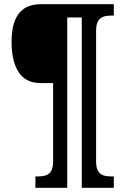

<svg xmlns="http://www.w3.org/2000/svg" viewBox="-20 -780 594 911"><path d="M148 111H299V-697H368V111H520V57H508C469 57 436 49 436 -14V-634C436 -697 469 -706 508 -706H520V-760H172C72 -760 35 -689 35 -582C35 -478 67 -386 170 -386H232V-14C232 49 199 57 159 57H148Z"/></svg>

Font: Noto Serif Condensed ExtraBold
Style: Regular
Weight: 800
Width: 3
Designer: Monotype Design Team
Foundry: Monotype Imaging Inc.
Version: Version 2.013